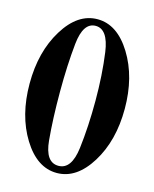

<svg xmlns="http://www.w3.org/2000/svg" viewBox="-108 -773 688 855"><g transform="rotate(15 236.0 -345.0)"><path d="M235.8 -699.2Q326.7 -699.2 390.9 -595.2Q455.1 -491.2 455.1 -344.7Q455.1 -197.8 390.9 -94.2Q326.7 9.3 235.8 9.3Q144.5 9.3 80.6 -94.2Q16.6 -197.8 16.6 -344.7Q16.6 -491.2 80.6 -595.2Q144.5 -699.2 235.8 -699.2ZM234.9 -23.4Q294.9 -23.4 307.4 -125Q319.8 -226.6 319.8 -345.7Q319.8 -464.8 305.7 -566.7Q291.5 -668.5 234.9 -668.5Q177.7 -668.5 167.2 -567.4Q156.7 -466.3 156.7 -343.3Q156.7 -220.2 165.8 -121.8Q174.8 -23.4 234.9 -23.4Z"/></g></svg>

Font: Bertholdr Mainzer Fraktur
Style: Regular
Weight: 400
Designer: Peter Wiegel, original typeface by Carl Albert Fahrenwaldt 1901
Foundry: Peter Wiegel
Version: Version 1.000 2010 initial release